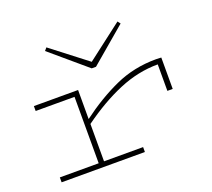

<svg xmlns="http://www.w3.org/2000/svg" viewBox="-103 -713 931 845"><g transform="rotate(-20 362.5 -290.5)"><path d="M50 0V-23H232V-334H50V-357H257V-221Q345 -287 433.5 -327Q522 -367 625 -367L650 -366V-219H625V-343Q533 -343 442.5 -305Q352 -267 257 -198V-23H440V0ZM523 -581 533 -568 366 -426H346L179 -568L190 -581L356 -453Z"/></g></svg>

Font: Padyakke Expanded One
Style: Regular
Weight: 400
Designer: James Puckett
Foundry: Dunwich Type Founders
Version: Version 1.500; ttfautohint (v1.8.4.7-5d5b)